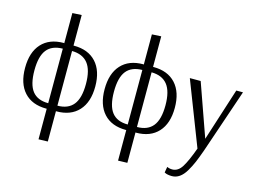

<svg xmlns="http://www.w3.org/2000/svg" viewBox="-126 -980 1962 1469"><g transform="rotate(15 854.5 -246.0)"><path d="M278 -34V-466Q193 -465 152 -413.5Q111 -362 111 -250Q111 -138 152 -86Q193 -34 278 -34ZM519 -250Q519 -361 477 -413.5Q435 -466 351 -467V-34Q435 -34 477 -86Q519 -138 519 -250ZM351 -752V-510H355Q468 -510 530.5 -442Q593 -374 593 -250Q593 -126 530.5 -58Q468 10 355 10L351 9V250L278 252V10H274Q161 10 99 -58Q37 -126 37 -250Q37 -374 99 -442Q161 -510 274 -510L278 -509V-748Z M908 -34V-466Q823 -465 782 -413.5Q741 -362 741 -250Q741 -138 782 -86Q823 -34 908 -34ZM1149 -250Q1149 -361 1107 -413.5Q1065 -466 981 -467V-34Q1065 -34 1107 -86Q1149 -138 1149 -250ZM981 -752V-510H985Q1098 -510 1160.5 -442Q1223 -374 1223 -250Q1223 -126 1160.5 -58Q1098 10 985 10L981 9V250L908 252V10H904Q791 10 729 -58Q667 -126 667 -250Q667 -374 729 -442Q791 -510 904 -510L908 -509V-748Z M1284 201Q1303 210 1325 210Q1371 210 1402 160.5Q1433 111 1471 6L1275 -500H1361L1509 -82L1643 -500H1696L1523 8Q1502 67 1485.5 106Q1469 145 1446 183.5Q1423 222 1395.5 241Q1368 260 1336 260Q1318 260 1303 257Q1288 254 1282 250L1276 247Z"/></g></svg>

Font: Arsenal
Style: Regular
Weight: 400
Designer: Andrij Shevchenko
Foundry: Stairsfor.com
Version: Version 1.000